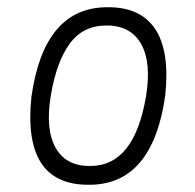

<svg xmlns="http://www.w3.org/2000/svg" viewBox="-20 -501 540 531"><path d="M227 10Q41 12 67 -234Q102 -481 277 -481Q368 -482 409 -421Q450 -360 437 -237Q402 10 227 10ZM230 -42Q352 -42 384 -236Q399 -328 370.5 -379Q342 -430 276 -430.5Q210 -431 173 -380.5Q136 -330 120.5 -236.5Q105 -143 134 -92Q163 -41 230 -42Z"/></svg>

Font: Lekton
Style: Italic
Weight: 400
Italic angle: -9.3°
Designer: Paolo Mazzetti, Luciano Perondi, Raffaele Flato, Elena Papassissa, Emilio Macchia, Michela Povoleri, Tobias Seemiller, R
Version: Version 3.000